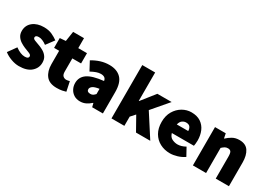

<svg xmlns="http://www.w3.org/2000/svg" viewBox="-3 -1426 3008 2169"><g transform="rotate(30 1501.0 -342.0)"><path d="M212 12Q164 12 110.5 -7.5Q57 -27 18 -58L94 -164Q162 -114 216 -114Q243 -114 254.5 -121.5Q266 -129 266 -144Q266 -164 237 -175.5Q208 -187 170 -202Q141 -214 112 -232.5Q83 -251 63.5 -280Q44 -309 44 -350Q44 -424 99 -468Q154 -512 242 -512Q304 -512 348.5 -491.5Q393 -471 426 -446L350 -344Q323 -364 297 -375Q271 -386 248 -386Q204 -386 204 -358Q204 -339 232.5 -328.5Q261 -318 298 -304Q328 -293 357.5 -275Q387 -257 406.5 -228Q426 -199 426 -154Q426 -84 371.5 -36Q317 12 212 12Z M706 12Q609 12 565.5 -44.5Q522 -101 522 -192V-366H456V-494L532 -500L552 -630H694V-500H808V-366H694V-195Q694 -154 712 -138Q730 -122 754 -122Q766 -122 777.5 -124.5Q789 -127 798 -130L824 -6Q805 0 776 6Q747 12 706 12Z M1010 12Q963 12 929.5 -9.5Q896 -31 878 -66Q860 -101 860 -142Q860 -220 924 -264.5Q988 -309 1132 -324Q1126 -376 1062 -376Q1035 -376 1005 -365.5Q975 -355 936 -334L876 -446Q929 -478 983.5 -495Q1038 -512 1096 -512Q1194 -512 1249 -456.5Q1304 -401 1304 -278V0H1164L1152 -48H1148Q1118 -21 1084.5 -4.5Q1051 12 1010 12ZM1070 -120Q1091 -120 1105 -129.5Q1119 -139 1132 -154V-222Q1071 -213 1047.5 -195Q1024 -177 1024 -156Q1024 -120 1070 -120Z M1416 0V-696H1584V-326H1588L1726 -500H1912L1734 -292L1922 0H1736L1636 -178L1584 -120V0Z M2184 12Q2111 12 2052.5 -19Q1994 -50 1960 -108.5Q1926 -167 1926 -250Q1926 -331 1960.5 -389.5Q1995 -448 2050 -480Q2105 -512 2166 -512Q2240 -512 2288.5 -479.5Q2337 -447 2360.5 -392Q2384 -337 2384 -270Q2384 -248 2381.5 -227.5Q2379 -207 2377 -198H2089Q2102 -151 2137 -134.5Q2172 -118 2208 -118Q2256 -118 2310 -148L2366 -46Q2326 -18 2276 -3Q2226 12 2184 12ZM2170 -382Q2145 -382 2122 -366Q2099 -350 2089 -310H2238Q2238 -339 2223.5 -360.5Q2209 -382 2170 -382Z M2478 0V-500H2618L2630 -440H2634Q2664 -469 2702.5 -490.5Q2741 -512 2792 -512Q2875 -512 2911.5 -456.5Q2948 -401 2948 -308V0H2776V-286Q2776 -334 2764 -350Q2752 -366 2726 -366Q2702 -366 2686 -356Q2670 -346 2650 -328V0Z"/></g></svg>

Font: Assistant ExtraBold
Style: Regular
Weight: 800
Designer: Hebrew By Ben Nathan, Latin by Paul Hunt
Version: Version 3.000